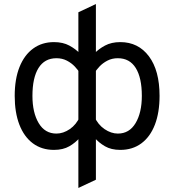

<svg xmlns="http://www.w3.org/2000/svg" viewBox="-20 -732 865 953"><path d="M577 12Q532 12 501 -6Q470 -24 448 -50V-154Q466 -113.5 498.8 -91.2Q531.5 -69 565 -69Q622 -69 653 -121Q684 -173 684 -256Q684 -346 653.8 -394.5Q623.5 -443 565 -443Q536 -443 513 -431Q490 -419 473.5 -401.5Q457 -384 448 -368V-466Q469 -488.5 501 -505.8Q533 -523 577 -523Q666.5 -523 719.2 -452.5Q772 -382 772 -256Q772 -173.5 748.8 -113.2Q725.5 -53 681.8 -20.5Q638 12 577 12ZM248 12Q187 12 143.2 -20.5Q99.5 -53 76.2 -113.2Q53 -173.5 53 -256Q53 -340 77 -399.8Q101 -459.5 144.8 -491.2Q188.5 -523 248 -523Q292.5 -523 324.2 -505.8Q356 -488.5 377 -466V-368Q368 -384 351.5 -401.5Q335 -419 312 -431Q289 -443 260 -443Q201.5 -443 171.2 -394.5Q141 -346 141 -256Q141 -173 172 -121Q203 -69 260 -69Q294 -69 326.5 -91.2Q359 -113.5 377 -154V-50Q355.5 -24 324.2 -6Q293 12 248 12ZM369 201V-671L456 -712V160Z"/></svg>

Font: Undotted
Style: Regular
Weight: 400
Designer: Delve Withrington, Dave Bailey, Thomas Jockin
Foundry: Delve Fonts LLC
Version: Version 4.000